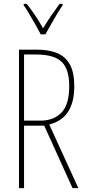

<svg xmlns="http://www.w3.org/2000/svg" viewBox="-20 -970 444 990"><path d="M169 -714Q231 -714 274 -696.5Q317 -679 340 -638Q363 -597 363 -525Q363 -360 234 -328L384 0H354L208 -322H104V0H78V-714ZM166 -689H104V-348H190Q256 -348 296.5 -389Q337 -430 337 -527Q337 -613 298 -651Q259 -689 166 -689ZM190 -793Q177 -818 160.5 -847Q144 -876 128.5 -902Q113 -928 102 -943V-950H118Q138 -925 161 -891Q184 -857 202 -824Q222 -857 242 -886.5Q262 -916 287 -950H303V-943Q281 -911 257.5 -869.5Q234 -828 214 -793Z"/></svg>

Font: Noto Sans Lao Looped ExtraCondensed Thin
Style: Regular
Weight: 100
Width: 2
Designer: Mark Frömberg, Ben Mitchell
Foundry: The Fontpad Ltd
Version: Version 1.002; ttfautohint (v1.8.4.7-5d5b)